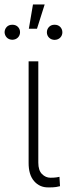

<svg xmlns="http://www.w3.org/2000/svg" viewBox="-44 -815 293 842"><path d="M81.5 -545.9H124V-101.6Q124 -67.9 140.1 -51.8Q156.2 -35.6 177.2 -35.6Q192.4 -35.6 203.4 -37.1Q214.4 -38.6 216.8 -39.6L219.2 1.5Q215.3 2.9 201.9 5.1Q188.5 7.3 167.5 6.8Q129.9 7.3 105.5 -20.8Q81.1 -48.8 81.5 -101.6ZM82.5 -689 100.6 -795.4H151.9L118.2 -689ZM-23.9 -673.8Q-23.4 -687.5 -14.4 -697Q-5.4 -706.5 10.3 -706.5Q25.4 -706.5 34.7 -697Q43.9 -687.5 43.9 -673.8Q43.9 -660.2 34.7 -650.6Q25.4 -641.1 10.3 -640.6Q-5.4 -641.1 -14.4 -650.6Q-23.4 -660.2 -23.9 -673.8ZM161.6 -673.3Q161.6 -687 170.9 -696.8Q180.2 -706.5 195.3 -706.5Q210.9 -706.5 220.2 -696.8Q229.5 -687 229.5 -673.3Q229.5 -659.7 220.2 -650.1Q210.9 -640.6 195.3 -640.1Q180.2 -640.6 170.9 -650.1Q161.6 -659.7 161.6 -673.3Z"/></svg>

Font: Inter Tight ExtraLight
Style: Regular
Weight: 250
Designer: Rasmus Andersson
Foundry: rsms
Version: Version 3.004